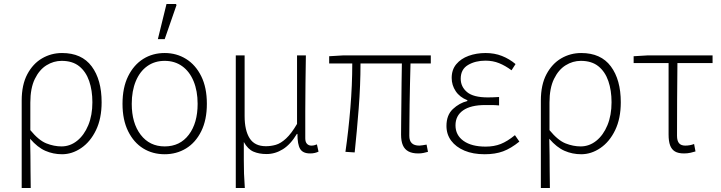

<svg xmlns="http://www.w3.org/2000/svg" viewBox="-20 -756 3592 956"><path d="M88 180V-255Q88 -334 116 -386.5Q144 -439 189.5 -465.5Q235 -492 289 -492Q387 -492 436.5 -425.5Q486 -359 486 -247Q486 -166 458 -108Q430 -50 384.5 -19Q339 12 289 12Q245 12 206 -5Q167 -22 130 -65Q131 -18 131.5 19.5Q132 57 132 95Q132 133 133 180ZM286 -27Q329 -27 364 -55Q399 -83 419.5 -132.5Q440 -182 440 -247Q440 -306 424 -352.5Q408 -399 374.5 -426Q341 -453 287 -453Q247 -453 211.5 -431Q176 -409 153.5 -363Q131 -317 131 -245V-108Q173 -57 211 -42Q249 -27 286 -27Z M800 12Q740 12 693 -17Q646 -46 618 -102.5Q590 -159 590 -239Q590 -320 618 -376.5Q646 -433 693 -462.5Q740 -492 800 -492Q859 -492 906.5 -462.5Q954 -433 982 -376.5Q1010 -320 1010 -239Q1010 -159 982 -102.5Q954 -46 906.5 -17Q859 12 800 12ZM800 -27Q876 -27 920 -85Q964 -143 964 -239Q964 -303 944 -351.5Q924 -400 887 -426.5Q850 -453 800 -453Q750 -453 713 -426.5Q676 -400 656 -351.5Q636 -303 636 -239Q636 -143 680.5 -85Q725 -27 800 -27ZM766 -561 809 -736H856L859 -731L800 -561Z M1154 180V-480H1198V-178Q1198 -107 1223 -67.5Q1248 -28 1304 -28Q1329 -28 1353.5 -35Q1378 -42 1404.5 -66.5Q1431 -91 1459 -139V-480H1503Q1502 -410 1501 -340.5Q1500 -271 1500 -203Q1500 -135 1500 -67Q1500 -49 1508.5 -40Q1517 -31 1530 -31Q1538 -31 1544 -32.5Q1550 -34 1558 -37L1566 -1Q1558 3 1547.5 5.5Q1537 8 1524 8Q1488 8 1474.5 -14.5Q1461 -37 1461 -89H1458Q1427 -37 1388.5 -13Q1350 11 1307 11Q1270 11 1242 -1Q1214 -13 1194 -49Q1194 5 1194 41Q1194 77 1195 108Q1196 139 1199 180Z M2062 8Q2033 8 2014 -2Q1995 -12 1986 -32.5Q1977 -53 1977 -86Q1977 -109 1977.5 -150Q1978 -191 1978.5 -241.5Q1979 -292 1979.5 -344Q1980 -396 1981 -440H1775Q1775 -331 1766 -216Q1757 -101 1746 3L1700 0Q1715 -104 1724.5 -218Q1734 -332 1734 -440H1619V-476L1686 -480H2125V-440H2024Q2023 -394 2021.5 -340.5Q2020 -287 2019.5 -236Q2019 -185 2018.5 -144Q2018 -103 2018 -80Q2018 -55 2030.5 -43Q2043 -31 2068 -31Q2073 -31 2082.5 -32.5Q2092 -34 2104 -36L2111 0Q2100 3 2088.5 5.5Q2077 8 2062 8Z M2393 12Q2335 12 2292.5 -6Q2250 -24 2226.5 -55.5Q2203 -87 2203 -129Q2203 -183 2235 -213Q2267 -243 2307 -253V-257Q2269 -272 2249 -302Q2229 -332 2229 -368Q2229 -409 2252 -436.5Q2275 -464 2313.5 -478Q2352 -492 2398 -492Q2442 -492 2479 -477.5Q2516 -463 2547 -437L2527 -406Q2496 -429 2465 -441.5Q2434 -454 2397 -454Q2347 -454 2310.5 -432.5Q2274 -411 2274 -364Q2274 -324 2305.5 -297.5Q2337 -271 2409 -271Q2423 -271 2434.5 -271.5Q2446 -272 2465 -273V-231Q2444 -233 2428.5 -233Q2413 -233 2396 -233Q2324 -233 2286 -206.5Q2248 -180 2248 -132Q2248 -83 2288 -54.5Q2328 -26 2398 -26Q2440 -26 2473 -39Q2506 -52 2544 -83L2566 -51Q2524 -17 2485 -2.5Q2446 12 2393 12Z M2673 180V-255Q2673 -334 2701 -386.5Q2729 -439 2774.5 -465.5Q2820 -492 2874 -492Q2972 -492 3021.5 -425.5Q3071 -359 3071 -247Q3071 -166 3043 -108Q3015 -50 2969.5 -19Q2924 12 2874 12Q2830 12 2791 -5Q2752 -22 2715 -65Q2716 -18 2716.5 19.5Q2717 57 2717 95Q2717 133 2718 180ZM2871 -27Q2914 -27 2949 -55Q2984 -83 3004.5 -132.5Q3025 -182 3025 -247Q3025 -306 3009 -352.5Q2993 -399 2959.5 -426Q2926 -453 2872 -453Q2832 -453 2796.5 -431Q2761 -409 2738.5 -363Q2716 -317 2716 -245V-108Q2758 -57 2796 -42Q2834 -27 2871 -27Z M3386 8Q3357 8 3340.5 -2Q3324 -12 3316.5 -32.5Q3309 -53 3309 -86V-442H3135V-476L3202 -480H3528V-442H3353Q3352 -350 3351.5 -260Q3351 -170 3351 -80Q3351 -55 3361 -43Q3371 -31 3392 -31Q3403 -31 3414.5 -33Q3426 -35 3436 -39L3443 -2Q3434 1 3418.5 4.5Q3403 8 3386 8Z"/></svg>

Font: Source Sans 3 Light
Style: Regular
Weight: 300
Designer: Paul D. Hunt
Foundry: Adobe
Version: Version 3.052;hotconv 1.1.0;makeotfexe 2.6.0